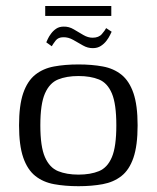

<svg xmlns="http://www.w3.org/2000/svg" viewBox="-20 -620 526 645"><path d="M243.7 5.5Q198.2 5.5 161.6 -1.3Q124.9 -8 98.5 -29Q72.1 -50.1 58 -90.9Q44 -131.8 44 -199Q44 -266.2 58 -307.1Q72.1 -347.9 98.5 -369Q124.9 -390 161.6 -396.7Q198.2 -403.5 243.7 -403.5Q288.9 -403.5 325.4 -396.7Q361.9 -390 388.1 -369Q414.3 -347.9 428.3 -307.1Q442.3 -266.2 442.3 -199Q442.3 -131.1 428.3 -90.2Q414.3 -49.3 388 -28.7Q361.6 -8 325.1 -1.3Q288.6 5.5 243.7 5.5ZM243.7 -33.4Q283.9 -33.4 312.5 -45.1Q341 -56.8 355.9 -92.1Q370.8 -127.3 370.8 -199Q370.8 -270.7 355.9 -306Q341 -341.4 312.5 -353Q283.9 -364.6 243.7 -364.6Q203.7 -364.6 175.1 -353Q146.5 -341.4 131 -306Q115.5 -270.7 115.5 -199Q115.5 -127.3 131 -92.1Q146.5 -56.8 175.1 -45.1Q203.7 -33.4 243.7 -33.4ZM292.3 -458.3Q274.7 -458 258.6 -467.3Q242.4 -476.6 225.9 -486Q209.4 -495.4 192.5 -494.9Q175.5 -494.9 166.7 -483.4Q157.9 -471.8 153.9 -464.6L135.5 -477.8Q137 -480.8 140.6 -489.1Q144.3 -497.4 151.5 -507Q158.6 -516.7 168.9 -523.7Q179.2 -530.6 194 -530.6Q211.6 -531.1 227.7 -521.5Q243.9 -511.8 259.7 -502.6Q275.5 -493.3 291 -493.3Q311.8 -493.3 322.3 -505.7Q332.9 -518.1 336.6 -525.6L355.1 -513.4Q353.6 -510.5 349.4 -501.8Q345.3 -493.1 337.6 -483Q330 -472.9 318.7 -465.6Q307.4 -458.3 292.3 -458.3ZM131.9 -566.4V-599.9H353.9V-566.4Z"/></svg>

Font: Genos Thin
Style: Regular
Weight: 100
Designer: Robert E. Leuschke
Foundry: Robert E. Leuschke
Version: Version 1.010